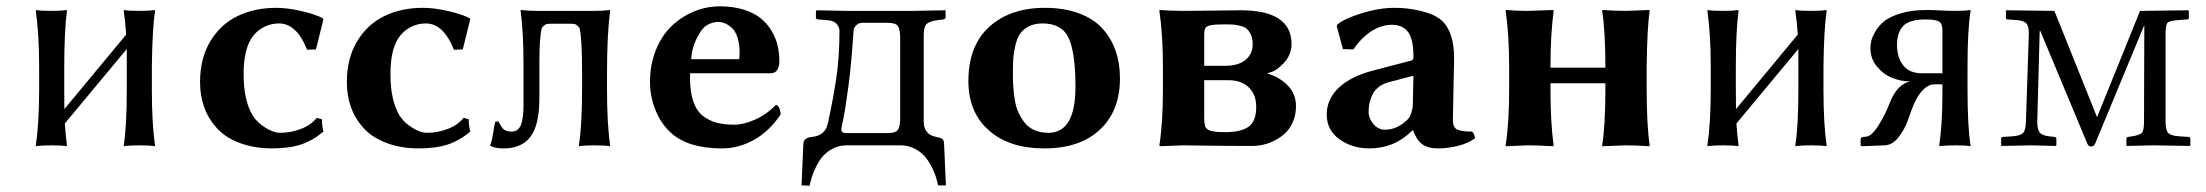

<svg xmlns="http://www.w3.org/2000/svg" viewBox="-20 -464 7042 613"><path d="M185.1 -250C185.1 -326.5 188 -386.2 193.8 -429.2L191.9 -432.1L187.5 -431.6C184.6 -431 179.1 -430.4 171.1 -429.9C163.2 -429.4 154.1 -429.2 144 -429.2C120.6 -429.2 104.3 -430.2 95.2 -432.1L94.2 -429.2C101.4 -380.4 105 -320.3 105 -249V-180.2C105 -106.3 101.4 -46.2 94.2 0L95.2 2.9L99.6 2C102.5 1.6 108.1 1.2 116.2 0.7C124.3 0.2 133.6 0 144 0C166.8 0 182.8 1 191.9 2.9L193.8 0C190.9 -20.5 188.6 -43.8 187 -69.8L384.8 -307.6V-250V-179.2C384.8 -99.8 381.5 -40 375 0L376 2.9L380.4 2C383.3 1.6 388.8 1.2 397 0.7C405.1 0.2 414.4 0 424.8 0C447.6 0 463.7 1 473.1 2.9L475.1 0C468.3 -44.3 464.8 -104 464.8 -179.2V-250C465.8 -332 469.2 -391.8 475.1 -429.2L473.1 -432.1L468.8 -431.6C465.8 -431 460.3 -430.4 452.1 -429.9C444 -429.4 434.9 -429.2 424.8 -429.2C401.4 -429.2 385.1 -430.2 376 -432.1L375 -429.2C378.6 -406.1 381.2 -380.9 382.8 -353.5L185.5 -115.7C185.2 -128.7 185.1 -150.2 185.1 -180.2Z M870.6 -389.2C908.4 -389.2 938.3 -361.2 960.4 -305.2L988.8 -306.2L1012.7 -402.8L1010.7 -405.8C994.8 -414.2 972 -421.9 942.4 -428.7C912.8 -435.5 885.9 -439 861.8 -439C816.2 -439 775.4 -430.3 739.3 -413.1C703.1 -395.8 674 -369.1 651.9 -332.8C629.7 -296.5 618.7 -252.9 618.7 -202.1C618.7 -142.9 636.7 -93.6 672.9 -54.2C691.1 -34.3 715.5 -18.7 746.1 -7.3C776.7 4.1 810.5 9.8 847.7 9.8C885.1 9.8 916.3 5.6 941.2 -2.7C966.1 -11 989.9 -24.7 1012.7 -43.9C1009.4 -56.3 1007.8 -69.3 1007.8 -83L991.7 -87.9C978.7 -71.9 961.4 -60 939.9 -52C918.5 -44 896.6 -40 874.5 -40C860.2 -40 844.4 -45.5 827.1 -56.4C809.9 -67.3 796.7 -79.9 787.6 -94.2C767.7 -125.8 757.8 -170.4 757.8 -228C757.8 -277.2 766 -314.8 782.2 -340.8C792 -356.1 804.7 -368 820.3 -376.5C835.9 -384.9 852.7 -389.2 870.6 -389.2Z M1339.4 -389.2C1377.1 -389.2 1407.1 -361.2 1429.2 -305.2L1457.5 -306.2L1481.4 -402.8L1479.5 -405.8C1463.5 -414.2 1440.8 -421.9 1411.1 -428.7C1381.5 -435.5 1354.7 -439 1330.6 -439C1285 -439 1244.1 -430.3 1208 -413.1C1171.9 -395.8 1142.7 -369.1 1120.6 -332.8C1098.5 -296.5 1087.4 -252.9 1087.4 -202.1C1087.4 -142.9 1105.5 -93.6 1141.6 -54.2C1159.8 -34.3 1184.2 -18.7 1214.8 -7.3C1245.4 4.1 1279.3 9.8 1316.4 9.8C1353.8 9.8 1385 5.6 1409.9 -2.7C1434.8 -11 1458.7 -24.7 1481.4 -43.9C1478.2 -56.3 1476.6 -69.3 1476.6 -83L1460.4 -87.9C1447.4 -71.9 1430.2 -60 1408.7 -52C1387.2 -44 1365.4 -40 1343.3 -40C1328.9 -40 1313.2 -45.5 1295.9 -56.4C1278.6 -67.3 1265.5 -79.9 1256.3 -94.2C1236.5 -125.8 1226.6 -170.4 1226.6 -228C1226.6 -277.2 1234.7 -314.8 1251 -340.8C1260.7 -356.1 1273.4 -368 1289.1 -376.5C1304.7 -384.9 1321.5 -389.2 1339.4 -389.2Z M1702.1 -150.9V-266.1C1702.1 -320.5 1704.8 -356.8 1710 -375C1713.9 -379.9 1717.4 -383.3 1720.7 -385.3C1724 -387.2 1729.2 -388.2 1736.3 -388.2H1804.2C1811 -388.2 1816.1 -387.2 1819.3 -385.3C1822.6 -383.3 1826.2 -379.9 1830.1 -375C1835.6 -355.5 1838.4 -306.8 1838.4 -229V-179.2C1838.4 -102.1 1835 -42.3 1828.1 0L1829.1 2.9L1833.5 2C1836.4 1.6 1842 1.2 1850.1 0.7C1858.2 0.2 1867.5 0 1877.9 0C1900.7 0 1916.8 1 1926.3 2.9L1928.2 0C1921.4 -44.3 1918 -104 1918 -179.2V-229C1918 -314.9 1921.4 -381.7 1928.2 -429.2L1927.2 -432.1L1921.9 -431.6C1918.3 -431 1912.1 -430.4 1903.3 -429.9C1894.5 -429.4 1885.1 -429.2 1875 -429.2H1700.2C1677.4 -429.2 1658.4 -430.2 1643.1 -432.1L1642.1 -429.2C1648.3 -384.9 1651.4 -328.1 1651.4 -258.8V-129.9C1651.4 -99 1648.4 -76.9 1642.6 -63.7C1636.7 -50.5 1627 -43.9 1613.3 -43.9C1602.9 -43.9 1594.6 -46.2 1588.4 -50.8C1584.1 -54 1578.5 -62.5 1571.3 -76.2L1561 -75.2C1559.4 -69.3 1557.2 -57.2 1554.4 -38.8C1551.7 -20.4 1548.5 -7.8 1544.9 -1L1546.4 2C1555.5 7.2 1569.5 9.8 1588.4 9.8C1626.5 9.8 1654.9 -2.7 1673.8 -27.6C1692.7 -52.5 1702.1 -93.6 1702.1 -150.9Z M2187 -274.9C2188 -305.2 2198.4 -335.3 2218.3 -365.2C2225.4 -375.7 2234.1 -383.1 2244.4 -387.5C2254.6 -391.8 2263.8 -394 2272 -394C2279.5 -394 2286.9 -392.6 2294.2 -389.6C2301.5 -386.7 2308.9 -381.9 2316.4 -375.2C2323.9 -368.6 2329.9 -358.4 2334.5 -344.7C2339 -331.1 2341.3 -314.8 2341.3 -295.9C2341.3 -283.2 2340.7 -276.2 2339.4 -274.9ZM2457 -128.9C2437.5 -108.7 2415.5 -93.2 2391.1 -82.3C2366.7 -71.4 2344.4 -65.9 2324.2 -65.9C2303.1 -65.9 2284.6 -68 2268.8 -72C2253 -76.1 2238.4 -83.3 2224.9 -93.5C2211.3 -103.8 2201 -119 2193.8 -139.2C2186.7 -159.3 2183.1 -184.2 2183.1 -213.9V-230H2439C2449.7 -230 2457.3 -233.7 2461.7 -241.2C2466.1 -248.7 2468.3 -257 2468.3 -266.1C2468.3 -284 2466.5 -301.1 2462.9 -317.4C2459.3 -333.7 2452.9 -349.6 2443.6 -365.2C2434.3 -380.9 2422.7 -394.4 2408.7 -405.8C2394.7 -417.2 2376.5 -426.4 2354.2 -433.3C2331.9 -440.3 2306.6 -443.8 2278.3 -443.8C2249.7 -443.8 2222 -438.3 2195.3 -427.2C2168.6 -416.2 2144.9 -400.6 2124 -380.6C2103.2 -360.6 2086.5 -335.1 2074 -304.2C2061.4 -273.3 2055.2 -239.3 2055.2 -202.1C2055.2 -171.9 2061 -141.9 2072.8 -112.3C2084.8 -83 2101.2 -58.9 2122.1 -40C2158.5 -6.8 2212.9 9.8 2285.2 9.8C2320.6 9.8 2354.6 0.7 2387 -17.3C2419.4 -35.4 2447.8 -62.3 2472.2 -98.1C2472.2 -105.6 2470.8 -112.6 2468 -119.1C2465.3 -125.7 2461.6 -128.9 2457 -128.9Z M2666 -50.8C2666 -53.1 2668.2 -64.5 2672.6 -85.2C2677 -105.9 2682.5 -141 2689 -190.4C2695.5 -239.9 2700.8 -298.2 2705.1 -365.2C2705.1 -367.5 2705.7 -370.4 2707 -373.8C2708.3 -377.2 2711.3 -380.9 2715.8 -385C2720.4 -389.1 2726.1 -391.1 2732.9 -391.1H2814C2831.2 -391.1 2842.2 -387.6 2846.9 -380.6C2851.6 -373.6 2854 -360.7 2854 -341.8V-87.9C2854 -69.3 2851.6 -56.6 2846.9 -49.6C2842.2 -42.6 2831.2 -39.1 2814 -39.1H2685.1C2680.8 -39.1 2677.6 -39.2 2675.3 -39.6C2673 -39.9 2670.9 -40.9 2668.9 -42.7C2667 -44.5 2666 -47.2 2666 -50.8ZM2683.1 0H2855C2870.6 0 2885.1 3.3 2898.4 9.8C2911.8 16.3 2922.6 24.2 2930.9 33.4C2939.2 42.7 2946.6 53.5 2953.1 65.9C2959.6 78.3 2964.4 89.4 2967.5 99.1C2970.6 108.9 2973.1 118.5 2975.1 127.9H3000L2994.1 -5.9C2994.1 -12.7 2992.3 -17.5 2988.5 -20.3C2984.8 -23 2978.4 -25.2 2969.2 -26.9C2942.5 -31.7 2929.2 -48.2 2929.2 -76.2V-353C2929.2 -370 2932.3 -381.4 2938.5 -387.5C2944.7 -393.5 2956.9 -397.6 2975.1 -399.9L2992.2 -401.9C2993.8 -402.2 2995.4 -403 2996.8 -404.3C2998.3 -405.6 2999 -407.2 2999 -409.2V-429.2L2998 -431.2L2892.1 -429.2H2683.1C2671.7 -429.2 2640.1 -429.9 2588.4 -431.2L2585 -429.2V-407.2C2585 -404.3 2587.4 -402.5 2592.3 -401.9L2619.1 -399.9C2634.4 -398.9 2645 -394.9 2650.9 -387.7C2657.1 -380.9 2660.2 -373.4 2660.2 -365.2C2660.2 -311.5 2656.9 -262 2650.4 -216.8C2644.2 -174.2 2635.1 -125.2 2623 -69.8C2617.5 -44.1 2600.9 -29.8 2573.2 -26.9C2567.4 -26.2 2562.8 -25.4 2559.6 -24.4C2556.3 -23.4 2553.1 -21.3 2550 -18.1C2547 -14.8 2545.2 -10.4 2544.9 -4.9L2539.1 127.9L2564.9 128.9C2566.9 119.5 2569.3 110.2 2572 101.1C2574.8 92 2579.3 80.9 2585.7 67.9C2592 54.9 2599.3 43.7 2607.4 34.4C2615.6 25.1 2626.2 17.1 2639.4 10.3C2652.6 3.4 2667.2 0 2683.1 0Z M3071.8 -205.1C3071.8 -138.7 3093.5 -86.3 3137 -47.9C3180.4 -9.4 3239.4 9.8 3314 9.8C3389.8 9.8 3449.1 -10.2 3491.7 -50C3534.3 -89.9 3555.7 -144.5 3555.7 -213.9C3555.7 -246.1 3551 -275.6 3541.7 -302.2C3532.5 -328.9 3518.4 -352.6 3499.5 -373.3C3480.6 -394 3455.6 -410.1 3424.3 -421.6C3393.1 -433.2 3356.9 -439 3315.9 -439C3242 -439 3182.9 -418.8 3138.4 -378.4C3094 -338.1 3071.8 -280.3 3071.8 -205.1ZM3308.6 -389.2C3349.6 -389.2 3377.4 -373.7 3391.8 -342.8C3406.3 -311.8 3413.6 -259.9 3413.6 -187C3413.6 -89 3384.9 -40 3327.6 -40C3311 -40 3296.2 -42.8 3283.2 -48.3C3270.2 -53.9 3259.7 -61.8 3251.7 -72C3243.7 -82.3 3237.1 -93.2 3231.7 -104.7C3226.3 -116.3 3222.4 -129.8 3220 -145.3C3217.5 -160.7 3215.9 -174.6 3215.1 -187C3214.3 -199.4 3213.9 -213.1 3213.9 -228C3213.9 -247.9 3214.4 -264.7 3215.3 -278.6C3216.3 -292.4 3218.7 -306.8 3222.4 -321.8C3226.2 -336.8 3231.4 -348.8 3238 -357.9C3244.7 -367 3254 -374.5 3265.9 -380.4C3277.8 -386.2 3292 -389.2 3308.6 -389.2Z M3824.7 -253.9V-352.1C3824.7 -363.1 3826 -370.7 3828.6 -374.8C3831.2 -378.8 3836.9 -381.8 3845.7 -383.5C3854.5 -385.3 3869.8 -386.2 3891.6 -386.2C3901.7 -386.2 3909.8 -386.1 3916 -385.7C3922.2 -385.4 3929.9 -384.1 3939 -381.8C3948.1 -379.6 3955.2 -376.4 3960.2 -372.3C3965.3 -368.2 3969.7 -362 3973.6 -353.5C3977.5 -345.1 3979.5 -335 3979.5 -323.2C3979.5 -302.4 3971.9 -285.6 3956.8 -272.9C3941.7 -260.3 3919.9 -253.9 3891.6 -253.9ZM3824.7 -208H3900.9C3929.2 -208 3951.3 -200.4 3967 -185.1C3982.8 -169.8 3990.7 -149.1 3990.7 -123C3990.7 -91.8 3982.5 -70.5 3966.1 -59.1C3949.6 -47.7 3924.8 -42 3891.6 -42C3870.8 -42 3855.7 -43.4 3846.4 -46.1C3837.2 -48.9 3831.2 -53.1 3828.6 -58.8C3826 -64.5 3824.7 -73.9 3824.7 -86.9ZM3757.8 0C3761.4 0 3786.6 0.3 3833.5 1C3880.4 1.6 3928.1 2 3976.6 2C3988.9 2 4001.4 0.6 4013.9 -2.2C4026.4 -5 4039 -9.7 4051.5 -16.4C4064 -23 4075.2 -31.1 4085 -40.5C4094.7 -50 4102.6 -62 4108.6 -76.7C4114.7 -91.3 4117.7 -107.4 4117.7 -125C4117.7 -151 4109 -173 4091.6 -190.9C4074.1 -208.8 4052.9 -221.5 4027.8 -229V-231C4043.8 -233.2 4060.4 -243.4 4077.6 -261.5C4094.9 -279.5 4103.5 -300.1 4103.5 -323.2C4103.5 -395.2 4049.3 -431.2 3940.9 -431.2C3930.8 -431.2 3904.5 -430.8 3861.8 -430.2C3819.2 -429.5 3784.5 -429.2 3757.8 -429.2C3734.4 -429.2 3709.3 -430.2 3682.6 -432.1L3681.6 -429.2C3689.1 -378.1 3692.9 -318 3692.9 -249V-180.2C3692.9 -108.6 3689.1 -48.5 3681.6 0L3682.6 2.9Z M4492.7 -222.2 4490.7 -128.9C4490.7 -122.1 4489.1 -113.8 4485.8 -104C4482.6 -94.2 4479.2 -87.6 4475.6 -84C4452.8 -61.2 4428.2 -49.8 4401.9 -49.8C4387.5 -49.8 4375.2 -55.8 4365 -67.9C4354.7 -79.9 4349.6 -92.9 4349.6 -106.9C4349.6 -116.7 4350.6 -126.1 4352.5 -135.3C4354.5 -144.4 4357.7 -153.4 4362.1 -162.4C4366.5 -171.3 4373 -179.2 4381.6 -186C4390.2 -192.9 4400.6 -197.9 4412.6 -201.2ZM4618.7 -80.1C4618.7 -91.1 4619.3 -126.1 4620.6 -185.1C4621.9 -244 4622.6 -274.6 4622.6 -276.9C4622.6 -334.5 4609.2 -375.2 4582.5 -398.9C4567.9 -411.9 4546 -422 4516.8 -429C4487.7 -436 4459.6 -439.3 4432.6 -439C4399.1 -439 4363.7 -433.1 4326.4 -421.4C4289.1 -409.7 4263.8 -397.9 4250.5 -386.2L4247.6 -381.8L4267.6 -307.1L4300.8 -306.2C4318 -331.2 4337.2 -350.6 4358.4 -364.3C4379.6 -377.9 4401.4 -384.8 4423.8 -384.8C4446.9 -384.8 4464.2 -377.1 4475.6 -361.8C4487 -346.5 4492.7 -320.3 4492.7 -283.2C4492.7 -276.4 4490.7 -272.3 4486.8 -271L4369.6 -240.2C4321.1 -228.5 4283.4 -210.4 4256.3 -185.8C4229.3 -161.2 4215.8 -132 4215.8 -98.1C4215.8 -65.3 4229.3 -39.1 4256.3 -19.5C4283.4 0 4315.4 9.8 4352.5 9.8C4405.6 9.8 4451.3 -9.4 4489.7 -47.9H4491.7C4498.9 -27.3 4508.5 -12.6 4520.5 -3.7C4532.6 5.3 4549.3 9.8 4570.8 9.8C4592.3 9.8 4613.9 7 4635.7 1.5C4657.6 -4.1 4675.5 -12.2 4689.5 -22.9C4687.8 -33 4684.6 -40 4679.7 -43.9C4657.2 -43.9 4641.4 -46.1 4632.3 -50.5C4623.2 -54.9 4618.7 -64.8 4618.7 -80.1Z M5237.3 -250C5238.3 -334.3 5241.5 -394 5247.1 -429.2L5245.1 -432.1L5171.4 -429.2C5147.9 -429.2 5122.9 -430.2 5096.2 -432.1L5095.2 -429.2C5102.1 -387.2 5105.5 -327.5 5105.5 -250V-248H4930.2V-249C4930.2 -319 4933.6 -379.1 4940.4 -429.2L4938.5 -432.1L4857.4 -429.2C4834 -429.2 4810.9 -430.2 4788.1 -432.1L4787.1 -429.2C4794.6 -378.1 4798.3 -318 4798.3 -249V-180.2C4798.3 -108.6 4794.6 -48.5 4787.1 0L4788.1 2.9L4857.4 0C4880.2 0 4907.2 1 4938.5 2.9L4940.4 0C4933.6 -47.2 4930.2 -107.3 4930.2 -180.2V-198.2H5105.5V-179.2C5105.5 -102.1 5102.1 -42.3 5095.2 0L5096.2 2.9L5171.4 0C5194.2 0 5218.8 1 5245.1 2.9L5247.1 0C5240.6 -42.3 5237.3 -102.1 5237.3 -179.2Z M5522 -250C5522 -326.5 5524.9 -386.2 5530.8 -429.2L5528.8 -432.1L5524.4 -431.6C5521.5 -431 5516 -430.4 5508.1 -429.9C5500.1 -429.4 5491 -429.2 5481 -429.2C5457.5 -429.2 5441.2 -430.2 5432.1 -432.1L5431.2 -429.2C5438.3 -380.4 5441.9 -320.3 5441.9 -249V-180.2C5441.9 -106.3 5438.3 -46.2 5431.2 0L5432.1 2.9L5436.5 2C5439.5 1.6 5445 1.2 5453.1 0.7C5461.3 0.2 5470.5 0 5481 0C5503.7 0 5519.7 1 5528.8 2.9L5530.8 0C5527.8 -20.5 5525.6 -43.8 5523.9 -69.8L5721.7 -307.6V-250V-179.2C5721.7 -99.8 5718.4 -40 5711.9 0L5712.9 2.9L5717.3 2C5720.2 1.6 5725.7 1.2 5733.9 0.7C5742 0.2 5751.3 0 5761.7 0C5784.5 0 5800.6 1 5810.1 2.9L5812 0C5805.2 -44.3 5801.8 -104 5801.8 -179.2V-250C5802.7 -332 5806.2 -391.8 5812 -429.2L5810.1 -432.1L5805.7 -431.6C5802.7 -431 5797.2 -430.4 5789.1 -429.9C5780.9 -429.4 5771.8 -429.2 5761.7 -429.2C5738.3 -429.2 5722 -430.2 5712.9 -432.1L5711.9 -429.2C5715.5 -406.1 5718.1 -380.9 5719.7 -353.5L5522.5 -115.7C5522.1 -128.7 5522 -150.2 5522 -180.2Z M6181.6 -230H6116.7C6089.7 -230 6069.6 -238.4 6056.4 -255.4C6043.2 -272.3 6036.6 -294.1 6036.6 -320.8C6036.6 -346.8 6043.1 -366.9 6056.2 -380.9C6069.2 -394.9 6092.9 -401.9 6127.4 -401.9C6148.6 -401.9 6162.9 -399.7 6170.4 -395.5C6177.9 -391.3 6181.6 -381.5 6181.6 -366.2ZM6261.7 -251C6261.7 -329.8 6265 -389.2 6271.5 -429.2L6270.5 -432.1L6266.1 -431.6C6263.2 -431 6257.6 -430.4 6249.5 -429.9C6241.4 -429.4 6232.1 -429.2 6221.7 -429.2C6209.6 -429.2 6194.5 -429.7 6176.3 -430.7C6158 -431.6 6142.7 -432.1 6130.4 -432.1C6100.1 -432.1 6073.4 -428.7 6050.3 -421.9C6027.2 -415 6009.6 -407 5997.6 -397.7C5985.5 -388.4 5975.8 -377.6 5968.5 -365.2C5961.2 -352.9 5956.5 -342.4 5954.6 -334C5952.6 -325.5 5951.7 -317.5 5951.7 -310.1C5951.7 -287.9 5958.6 -268.5 5972.4 -251.7C5986.2 -234.9 6002.5 -222.8 6021.2 -215.3C6040 -207.8 6059.1 -204.1 6078.6 -204.1C6050.9 -198.2 6029.3 -175.6 6013.7 -136.2C6004.6 -112.1 5992.8 -88.4 5978.3 -64.9C5963.8 -41.5 5950.5 -29.1 5938.5 -27.8L5930.7 -26.9C5923.8 -26.9 5920.4 -24.3 5920.4 -19V0L5923.3 2.9L5996.6 0C6012.9 -0.3 6027.6 -8.6 6040.8 -24.9C6054 -41.2 6064.6 -60.9 6072.8 -84C6080.2 -106.8 6087.6 -125.7 6094.7 -140.6C6101.9 -155.6 6110.8 -168.4 6121.6 -179C6132.3 -189.5 6144 -194.8 6156.7 -194.8H6181.6V-168.9C6181.6 -100.6 6178.2 -44.3 6171.4 0L6173.3 2.9L6177.7 2C6180.7 1.6 6186.2 1.2 6194.3 0.7C6202.5 0.2 6211.6 0 6221.7 0C6245.1 0 6261.4 1 6270.5 2.9L6271.5 0C6265 -40 6261.7 -99.4 6261.7 -178.2Z M6385.3 -431.2 6384.3 -429.2V-407.2C6384.3 -404 6385.9 -402.2 6389.2 -401.9L6418.5 -399.9C6432.8 -398.9 6442.9 -395.7 6448.7 -390.1C6454.6 -384.6 6457.5 -373.5 6457.5 -356.9L6448.2 -75.2C6447.6 -57.3 6444.6 -45.4 6439.2 -39.6C6433.8 -33.7 6422.5 -30.1 6405.3 -28.8L6375.5 -26.9C6371.3 -26.2 6369.1 -24.6 6369.1 -22V0L6370.1 2L6464.4 0L6543.5 2L6545.4 0V-21C6545.4 -24.3 6543.3 -26.2 6539.1 -26.9L6522.5 -28.8C6507.5 -30.4 6497.4 -34.5 6492.2 -41C6487 -47.2 6484.4 -58.6 6484.4 -75.2L6492.2 -365.2H6494.1L6644 -5.9C6647 0.7 6650.7 3.9 6655.3 3.9C6661.8 3.9 6666.5 0.7 6669.4 -5.9L6825.2 -381.8H6826.2L6825.2 -76.2C6825.2 -57.9 6823.2 -46.1 6819.1 -40.8C6815 -35.4 6804.4 -31.4 6787.1 -28.8L6774.4 -26.9C6770.8 -26.2 6769 -24.3 6769 -21V0L6770.5 2L6855.5 0L6972.2 2L6973.1 0V-21C6973.1 -24.6 6971.2 -26.5 6967.3 -26.9L6937.5 -28.8C6918.9 -30.1 6907.1 -33.9 6901.9 -40.3C6896.6 -46.6 6894 -58.6 6894 -76.2V-356.9C6894 -375.5 6896.2 -387 6900.4 -391.4C6904.6 -395.8 6915.9 -398.6 6934.1 -399.9L6962.4 -401.9C6966.3 -402.2 6968.3 -404 6968.3 -407.2V-429.2L6966.3 -431.2L6812.5 -429.2L6675.3 -89.8L6539.1 -429.2Z"/></svg>

Font: Linux Biolinum G
Style: Bold
Weight: 700
Designer: Philipp H. Poll
Foundry: Philipp H. Poll
Version: Version 1.1.0